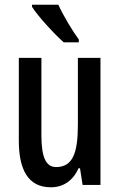

<svg xmlns="http://www.w3.org/2000/svg" viewBox="-20 -786 509 816"><path d="M228 -766H116V-757C142 -716 213 -639 251 -606H315V-618C289 -653 248 -721 228 -766ZM407 -540H311V-256C311 -135 289 -76 218 -76C175 -76 156 -119 156 -210V-540H60V-188C60 -66 99 10 196 10C249 10 290 -18 314 -71H320L331 0H407Z"/></svg>

Font: Noto Sans Myanmar UI ExtraCondensed Medium
Style: Regular
Weight: 500
Width: 2
Designer: Monotype Design Team
Foundry: Monotype Imaging Inc.
Version: Version 2.103